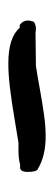

<svg xmlns="http://www.w3.org/2000/svg" viewBox="150 -292 132 473"><g transform="rotate(90 216.5 -55.0)"><path d="M30 -58Q30 -63 32 -67Q32 -67 32 -69Q33 -74 43 -76Q45 -77 50 -77Q56 -77 59 -76L142 -77Q162 -80 198 -86.5Q234 -93 262.5 -97Q291 -101 315 -101Q364 -101 395 -82Q403 -80 403 -57Q403 -38 392 -38H384Q372 -34 349 -34H343H331Q312 -31 270.5 -24Q229 -17 195.5 -13Q162 -9 136 -9Q72 -9 48 -37H41Q30 -45 30 -58Z"/></g></svg>

Font: NaniFont Regular
Style: Regular
Weight: 400
Designer: Nanigashitei
Version: Version 1.036